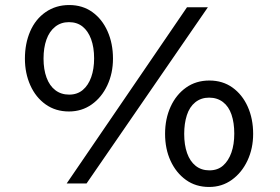

<svg xmlns="http://www.w3.org/2000/svg" viewBox="-20 -729 1114 763"><path d="M245 0 723 -700H806L324 0ZM254 -286Q201 -286 161.5 -314Q122 -342 100.5 -390Q79 -438 79 -496Q79 -556 100 -604.5Q121 -653 161.5 -681Q202 -709 255 -709Q308 -709 347 -681Q386 -653 407.5 -604.5Q429 -556 429 -496Q429 -438 406.5 -390Q384 -342 344.5 -314Q305 -286 254 -286ZM255 -353Q287 -353 309 -371.5Q331 -390 342.5 -422.5Q354 -455 354 -497Q354 -541 342 -573.5Q330 -606 308 -623.5Q286 -641 254 -641Q222 -641 199 -622.5Q176 -604 164.5 -571.5Q153 -539 153 -496Q153 -453 165 -420.5Q177 -388 200 -370.5Q223 -353 255 -353ZM811 14Q758 14 719 -14Q680 -42 658 -89.5Q636 -137 636 -197Q636 -257 658 -305Q680 -353 719.5 -381Q759 -409 812 -409Q865 -409 904 -381Q943 -353 964.5 -305Q986 -257 986 -197Q986 -139 963.5 -91Q941 -43 901.5 -14.5Q862 14 811 14ZM812 -52Q845 -52 866.5 -71Q888 -90 899.5 -122.5Q911 -155 911 -198Q911 -241 900 -273.5Q889 -306 866 -323.5Q843 -341 811 -341Q779 -341 756 -322.5Q733 -304 722.5 -271Q712 -238 712 -197Q712 -153 723.5 -120.5Q735 -88 757.5 -70Q780 -52 812 -52Z"/></svg>

Font: Lexend Peta Light
Style: Regular
Weight: 300
Version: Version 1.007